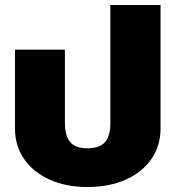

<svg xmlns="http://www.w3.org/2000/svg" viewBox="-20 -734 703 769"><path d="M40 -219V-535H240V-240Q240 -190 261 -165Q282 -140 331 -140Q379 -140 400.5 -165Q422 -190 422 -240V-714H623V-219Q623 -151 587 -98Q551 -45 484.5 -15Q418 15 331 15Q244 15 178 -15Q112 -45 76 -98Q40 -151 40 -219Z"/></svg>

Font: Prompt ExtraBold
Style: Regular
Weight: 800
Designer: Katatrad Team
Foundry: CadsonDemak
Version: Version 1.001